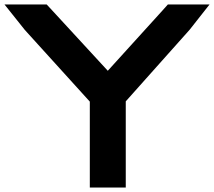

<svg xmlns="http://www.w3.org/2000/svg" viewBox="-119 -790 958 860"><path d="M444.3 -336V-20V50H283.3V-20V-334.8L-7.9 -656L-98.9 -770H90.1L114.2 -744L363.8 -473L608.8 -743L632.9 -770H819.6L730.6 -657Z"/></svg>

Font: Nordica Plus
Style: NordicaClassicRgExt
Weight: 500
Version: Version 1.01